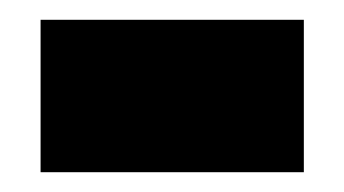

<svg xmlns="http://www.w3.org/2000/svg" viewBox="-20 -365 348 194"><path d="M21 -191V-345H287V-191Z"/></svg>

Font: Noto Sans Display SemiCondensed Black
Style: Regular
Weight: 900
Width: 4
Designer: Monotype Design Team
Foundry: Monotype Imaging Inc.
Version: Version 1.900